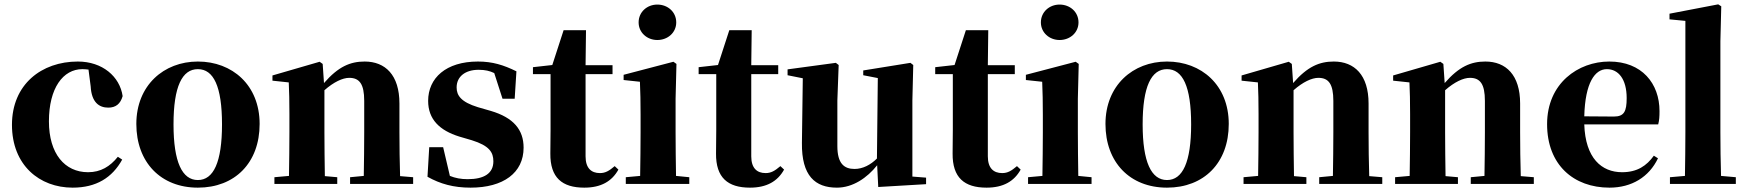

<svg xmlns="http://www.w3.org/2000/svg" viewBox="-20 -846 8033 883"><path d="M397 -449C401 -375 436 -351 478 -351C512 -351 534 -368 544 -404C531 -494 451 -563 338 -563C171 -563 35 -458 35 -272C35 -86 162 17 314 17C423 17 496 -29 542 -112L522 -125C486 -80 443 -54 385 -54C278 -54 205 -139 205 -288C205 -441 270 -528 359 -528C368 -528 377 -527 387 -526Z M890 17C1060 17 1174 -97 1174 -276C1174 -455 1048 -563 890 -563C733 -563 607 -453 607 -276C607 -100 719 17 890 17ZM890 -18C818 -18 778 -100 778 -274C778 -449 818 -528 890 -528C962 -528 1001 -449 1001 -274C1001 -100 962 -18 890 -18Z M1820 -36C1818 -94 1817 -179 1817 -238V-370C1817 -501 1752 -563 1657 -563C1591 -563 1536 -540 1470 -464L1464 -552L1450 -562L1233 -499V-475L1308 -467C1310 -419 1311 -386 1311 -321V-238C1311 -182 1310 -96 1309 -37L1242 -31V0H1531V-31L1474 -36C1473 -95 1472 -182 1472 -238V-431C1515 -469 1556 -488 1586 -488C1633 -488 1655 -460 1655 -382V-238C1655 -180 1654 -95 1653 -37L1590 -31V0H1880V-31Z M2178 -353C2100 -377 2080 -407 2080 -444C2080 -494 2120 -525 2181 -525C2211 -525 2232 -520 2253 -510L2291 -392H2347L2355 -518C2296 -547 2245 -563 2178 -563C2031 -563 1949 -487 1949 -382C1949 -297 2002 -246 2092 -218L2150 -201C2230 -176 2249 -146 2249 -104C2249 -49 2207 -22 2131 -22C2099 -22 2074 -27 2049 -37L2018 -169H1954L1946 -33C2005 0 2066 17 2144 17C2295 17 2388 -51 2388 -167C2388 -249 2342 -305 2237 -336Z M2807 -82C2781 -60 2764 -50 2739 -50C2699 -50 2673 -73 2673 -127V-505H2797V-546H2673L2675 -707H2572L2520 -547L2431 -537V-505H2512V-249C2512 -207 2511 -178 2511 -140C2510 -29 2565 17 2667 17C2744 17 2794 -12 2824 -66Z M3003 -662C3051 -662 3090 -696 3090 -743C3090 -791 3051 -825 3003 -825C2956 -825 2917 -791 2917 -743C2917 -696 2956 -662 3003 -662ZM3089 -37C3088 -95 3087 -182 3087 -238V-392L3091 -552L3077 -562L2848 -502V-478L2923 -470C2925 -419 2926 -382 2926 -318V-238C2926 -182 2925 -96 2924 -37L2858 -31V0H3150V-31Z M3569 -82C3543 -60 3526 -50 3501 -50C3461 -50 3435 -73 3435 -127V-505H3559V-546H3435L3437 -707H3334L3282 -547L3193 -537V-505H3274V-249C3274 -207 3273 -178 3273 -140C3272 -29 3327 17 3429 17C3506 17 3556 -12 3586 -66Z M4176 -34V-384L4180 -547L4167 -557L3950 -522V-500L4017 -487L4013 -117C3984 -88 3948 -69 3910 -69C3862 -69 3831 -94 3831 -174V-384L3837 -547L3824 -557L3602 -527V-500L3672 -486L3668 -189C3666 -37 3729 17 3829 17C3902 17 3968 -28 4014 -86L4019 14L4239 1V-29Z M4657 -82C4631 -60 4614 -50 4589 -50C4549 -50 4523 -73 4523 -127V-505H4647V-546H4523L4525 -707H4422L4370 -547L4281 -537V-505H4362V-249C4362 -207 4361 -178 4361 -140C4360 -29 4415 17 4517 17C4594 17 4644 -12 4674 -66Z M4853 -662C4901 -662 4940 -696 4940 -743C4940 -791 4901 -825 4853 -825C4806 -825 4767 -791 4767 -743C4767 -696 4806 -662 4853 -662ZM4939 -37C4938 -95 4937 -182 4937 -238V-392L4941 -552L4927 -562L4698 -502V-478L4773 -470C4775 -419 4776 -382 4776 -318V-238C4776 -182 4775 -96 4774 -37L4708 -31V0H5000V-31Z M5347 17C5517 17 5631 -97 5631 -276C5631 -455 5505 -563 5347 -563C5190 -563 5064 -453 5064 -276C5064 -100 5176 17 5347 17ZM5347 -18C5275 -18 5235 -100 5235 -274C5235 -449 5275 -528 5347 -528C5419 -528 5458 -449 5458 -274C5458 -100 5419 -18 5347 -18Z M6277 -36C6275 -94 6274 -179 6274 -238V-370C6274 -501 6209 -563 6114 -563C6048 -563 5993 -540 5927 -464L5921 -552L5907 -562L5690 -499V-475L5765 -467C5767 -419 5768 -386 5768 -321V-238C5768 -182 5767 -96 5766 -37L5699 -31V0H5988V-31L5931 -36C5930 -95 5929 -182 5929 -238V-431C5972 -469 6013 -488 6043 -488C6090 -488 6112 -460 6112 -382V-238C6112 -180 6111 -95 6110 -37L6047 -31V0H6337V-31Z M6974 -36C6972 -94 6971 -179 6971 -238V-370C6971 -501 6906 -563 6811 -563C6745 -563 6690 -540 6624 -464L6618 -552L6604 -562L6387 -499V-475L6462 -467C6464 -419 6465 -386 6465 -321V-238C6465 -182 6464 -96 6463 -37L6396 -31V0H6685V-31L6628 -36C6627 -95 6626 -182 6626 -238V-431C6669 -469 6710 -488 6740 -488C6787 -488 6809 -460 6809 -382V-238C6809 -180 6808 -95 6807 -37L6744 -31V0H7034V-31Z M7266 -311C7270 -466 7315 -528 7370 -528C7423 -528 7461 -482 7461 -395C7461 -333 7449 -310 7402 -310ZM7586 -130C7553 -84 7510 -54 7440 -54C7346 -54 7271 -118 7266 -274H7606C7611 -293 7612 -310 7612 -335C7612 -462 7531 -563 7381 -563C7238 -563 7095 -463 7095 -275C7095 -88 7217 17 7382 17C7484 17 7564 -32 7605 -118Z M7895 -37C7893 -102 7892 -173 7892 -238V-656L7896 -817L7882 -826L7658 -783V-757L7731 -750V-238C7731 -174 7730 -102 7729 -37L7660 -31V0H7963V-31Z"/></svg>

Font: Noto Serif TC Black
Style: Regular
Weight: 900
Version: Version 1.001;PS 1.001;hotconv 16.6.54;makeotf.lib2.5.65590